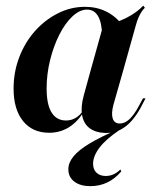

<svg xmlns="http://www.w3.org/2000/svg" viewBox="-20 -452 542 670"><path d="M151.6 11.3Q93.5 11.3 60.5 -29.4Q27.4 -70.2 27.4 -142.7Q27.4 -200.8 47.2 -252.4Q66.9 -304 101.6 -343.1Q136.3 -382.3 181.5 -405.2Q226.6 -428.2 276.6 -428.2Q316.9 -428.2 350 -412.1Q383.1 -396 408.1 -363.7L336.3 -328.2Q335.5 -372.6 322.2 -395.6Q308.9 -418.5 283.9 -418.5Q258.1 -418.5 232.7 -394.8Q207.3 -371 187.1 -331Q166.9 -291.1 154.8 -242.3Q142.7 -193.5 142.7 -143.5Q142.7 -87.1 160.1 -59.3Q177.4 -31.5 210.5 -31.5Q228.2 -31.5 243.5 -40.3Q258.9 -49.2 271 -66.9L273.4 -63.7Q250.8 -26.6 220.2 -7.7Q189.5 11.3 151.6 11.3ZM296.8 -208.1 339.5 -361.3Q385.5 -371.8 421.4 -389.9Q457.3 -408.1 479.8 -432.3L485.5 -425Q478.2 -417.7 473 -409.3Q467.7 -400.8 462.9 -389.9Q458.1 -379 454 -363.7L410.5 -208.1ZM375.8 -86.3Q367.7 -55.6 373.4 -38.3Q379 -21 398.4 -21Q415.3 -21 431.5 -35.9Q447.6 -50.8 463.7 -80.6L479 -108.9H487.9L470.2 -75Q456.5 -50 439.1 -30.2Q421.8 -10.5 400 0.8Q378.2 12.1 349.2 12.1Q314.5 11.3 293.1 -4.4Q271.8 -20.2 266.5 -50Q261.3 -79.8 272.6 -120.2L296.8 -208.1H410.5ZM295.2 197.6Q260.5 197.6 239.5 181.9Q218.5 166.1 218.5 138.7Q218.5 116.1 235.9 94.4Q253.2 72.6 291.9 49.2Q330.6 25.8 394.4 -1.6L398.4 0.8Q350 33.1 327.4 62.9Q304.8 92.7 304.8 119.4Q304.8 139.5 316.9 150.8Q329 162.1 349.2 162.1Q377.4 162.1 400 139.5L403.2 146Q381.5 171.8 354.4 184.7Q327.4 197.6 295.2 197.6Z"/></svg>

Font: Playfair 144pt
Style: Bold Italic
Weight: 700
Italic angle: -15.6°
Designer: Claus Eggers Sørensen
Foundry: Claus Eggers Sørensen
Version: Version 2.203